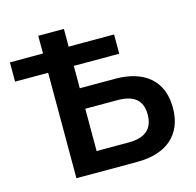

<svg xmlns="http://www.w3.org/2000/svg" viewBox="-125 -828 955 936"><g transform="rotate(-15 352.5 -359.5)"><path d="M454.6 0C603 0 690.9 -74.7 690.9 -210.4C690.9 -346.2 603 -419.4 455.1 -419.4H276.9V-532.2H506.3V-629.4H276.9V-718.8H147.5V-629.4H-19.5V-532.2H147.5V0ZM276.9 -315.9H439C522.9 -315.9 563.5 -281.7 563.5 -210.4C563.5 -138.7 522.9 -102.5 439 -102.5H276.9Z"/></g></svg>

Font: Winston SemiBold
Style: Regular
Weight: 600
Designer: Vernon Adams, Kim Jin-seong, David Berlow, Cristiano Sobral
Foundry: The Winston Project Authors
Version: Version 3.004